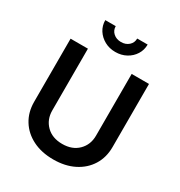

<svg xmlns="http://www.w3.org/2000/svg" viewBox="-217 -1092 1170 1251"><g transform="rotate(30 368.0 -467.0)"><path d="M368.2 10.7Q279.3 10.7 212.9 -22.7Q146.5 -56.2 109.9 -115.5Q73.2 -174.8 73.2 -252.4V-727.5H203.6V-263.2Q203.6 -194.8 248.3 -150.4Q293 -106 368.2 -106Q443.4 -106 488 -150.4Q532.7 -194.8 532.7 -263.2V-727.5H663.1V-252.4Q663.1 -174.8 626.2 -115.5Q589.4 -56.2 522.9 -22.7Q456.5 10.7 368.2 10.7ZM368.2 -797.9Q323.2 -797.9 287.1 -817.6Q251 -837.4 229.7 -870.6Q208.5 -903.8 208.5 -945.3H287.1Q287.1 -913.6 310.1 -893.1Q333 -872.6 368.2 -872.6Q402.8 -872.6 425.8 -893.1Q448.7 -913.6 448.7 -945.3H527.3Q527.3 -904.3 506.3 -870.8Q485.4 -837.4 449.2 -817.6Q413.1 -797.9 368.2 -797.9Z"/></g></svg>

Font: Inter-SemiBold
Style: Regular
Weight: 600
Designer: Rasmus Andersson
Foundry: rsms
Version: Version 4.000;git-a52131595